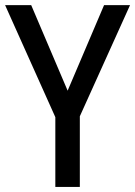

<svg xmlns="http://www.w3.org/2000/svg" viewBox="-20 -734 531 754"><path d="M245.6 -377.9 388.7 -713.9H490.7L293.5 -277.3V0H197.3V-273.9L0 -713.9H102.5Z"/></svg>

Font: Open Sans SemiCondensed Medium
Style: Regular
Weight: 500
Width: 4
Designer: Monotype Design Team
Foundry: Monotype Imaging Inc.
Version: Version 3.000